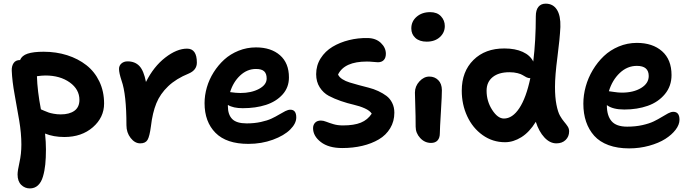

<svg xmlns="http://www.w3.org/2000/svg" viewBox="-20 -780 3810 1061"><path d="M145 261.2Q117.2 261.2 97.2 241.5Q77.1 221.7 77.1 184.1Q77.1 164.1 87.6 117.2Q98.1 70.3 98.1 19Q98.1 -43 86.2 -113.8Q74.2 -184.6 60.8 -257.6Q47.4 -330.6 44.9 -389.2Q43.9 -414.6 55.2 -431.4Q66.4 -448.2 90.8 -448.2Q100.6 -472.7 132.3 -483.4Q164.1 -494.1 221.2 -494.1Q290.5 -494.1 351.1 -474.9Q411.6 -455.6 457.3 -419.9Q502.9 -384.3 529.1 -329.6Q555.2 -274.9 555.2 -208Q555.2 -130.9 493.2 -76.9Q431.2 -22.9 335.9 -22.9Q275.4 -22.9 229 -42Q233.9 5.9 233.9 45.9Q233.9 92.8 230.2 128.7Q226.6 164.6 217.3 196Q208 227.5 189.7 244.4Q171.4 261.2 145 261.2ZM231 -362.8Q212.4 -362.8 184.1 -358.9Q186.5 -276.9 206.1 -175.8Q209.5 -174.3 224.9 -167.7Q240.2 -161.1 249.3 -158Q258.3 -154.8 276.9 -151.4Q295.4 -147.9 315.9 -147.9Q363.8 -147.9 391.4 -168Q418.9 -188 418.9 -228Q418.9 -286.1 365.5 -324.5Q312 -362.8 231 -362.8Z M754.9 12.2Q725.1 12.2 701.9 -17.6Q678.7 -47.4 678.7 -87.9Q678.7 -258.8 651.9 -334Q637.7 -377 637.7 -398.9Q637.7 -417.5 651.1 -429.2Q664.6 -440.9 685.1 -440.9Q725.6 -440.9 750 -415.5Q774.4 -390.1 786.6 -327.1Q829.1 -412.1 893.1 -461.7Q957 -511.2 1013.7 -511.2Q1067.9 -511.2 1067.9 -434.1Q1067.9 -393.1 1023.9 -374Q953.1 -345.2 909.2 -303.2Q865.2 -261.2 844 -209.2Q822.8 -157.2 814 -82Q806.6 -25.9 795.2 -6.8Q783.7 12.2 754.9 12.2Z M1352.5 15.1Q1231.4 15.1 1170.9 -45.9Q1110.4 -106.9 1110.4 -210Q1110.4 -252.9 1123 -296.9Q1135.7 -340.8 1160.6 -380.4Q1185.5 -419.9 1219.2 -450.7Q1252.9 -481.4 1298.6 -499.8Q1344.2 -518.1 1394.5 -518.1Q1477.5 -518.1 1527.1 -474.9Q1576.7 -431.6 1576.7 -352.1Q1576.7 -296.9 1541.5 -257.8Q1506.3 -218.8 1449.7 -200.4Q1393.1 -182.1 1321.3 -182.1Q1268.6 -182.1 1239.3 -200.2V-192.9Q1239.3 -146.5 1263.2 -122.3Q1287.1 -98.1 1343.3 -98.1Q1385.7 -98.1 1421.6 -106Q1457.5 -113.8 1480.7 -124.8Q1503.9 -135.7 1522.5 -147Q1541 -158.2 1556.6 -166Q1572.3 -173.8 1584.5 -173.8Q1617.2 -173.8 1617.2 -130.9Q1617.2 -97.7 1583.7 -64.2Q1550.3 -30.8 1487.8 -7.8Q1425.3 15.1 1352.5 15.1ZM1394.5 -398.9Q1345.7 -398.9 1307.1 -362.8Q1268.6 -326.7 1251.5 -271Q1284.7 -266.1 1308.6 -266.1Q1369.1 -266.1 1411.4 -288.8Q1453.6 -311.5 1453.6 -346.2Q1453.6 -373 1439.7 -386Q1425.8 -398.9 1394.5 -398.9Z M1871.1 38.1Q1795.9 38.1 1752.9 4.9Q1710 -28.3 1710 -71.8Q1710 -90.3 1721.4 -102.1Q1732.9 -113.8 1753.4 -113.8Q1766.6 -113.8 1783.2 -107.2Q1799.8 -100.6 1822.8 -93.8Q1845.7 -86.9 1875 -86.9Q1936.5 -86.9 1974.1 -102.3Q2011.7 -117.7 2034.2 -151.9Q2023.9 -168.5 1995.8 -181.2Q1967.8 -193.8 1934.3 -201.4Q1900.9 -209 1863.8 -221.7Q1826.7 -234.4 1796.6 -250.5Q1766.6 -266.6 1746.8 -297.4Q1727.1 -328.1 1727.1 -370.1Q1727.1 -418.5 1752 -457.8Q1776.9 -497.1 1817.6 -521.5Q1858.4 -545.9 1908.4 -558.3Q1958.5 -570.8 2011.2 -569.8Q2056.6 -569.3 2084.5 -543Q2112.3 -516.6 2112.3 -482.9Q2112.3 -460.4 2100.8 -448.2Q2089.4 -436 2068.4 -436Q2060.5 -436 2041.7 -438Q2022.9 -439.9 2007.3 -439.9Q1883.3 -439.9 1848.1 -368.2Q1854.5 -353.5 1872.1 -342.3Q1889.6 -331.1 1912.4 -324.2Q1935.1 -317.4 1962.6 -309.8Q1990.2 -302.2 2017.6 -295.4Q2044.9 -288.6 2070.6 -276.6Q2096.2 -264.6 2115.7 -250Q2135.3 -235.4 2147.2 -211.4Q2159.2 -187.5 2159.2 -157.2Q2159.2 -109.4 2136.2 -71.3Q2113.3 -33.2 2073.5 -9.8Q2033.7 13.7 1982.2 25.9Q1930.7 38.1 1871.1 38.1Z M2337.9 -549.8Q2298.3 -549.8 2275.6 -570.3Q2252.9 -590.8 2252.9 -623Q2252.9 -662.1 2282.5 -687.5Q2312 -712.9 2356.9 -712.9Q2395.5 -712.9 2416.7 -690.2Q2438 -667.5 2438 -636.2Q2438 -599.6 2410.4 -574.7Q2382.8 -549.8 2337.9 -549.8ZM2361.8 9.8Q2327.1 9.8 2302 -17.3Q2276.9 -44.4 2276.9 -80.1Q2276.9 -138.7 2274.9 -193.6Q2272.9 -248.5 2272.9 -268.1Q2272.9 -303.2 2297.6 -330.1Q2322.3 -356.9 2352.5 -356.9Q2381.8 -356.9 2401.6 -337.4Q2421.4 -317.9 2421.9 -282.2Q2422.4 -259.8 2416.5 -162.8Q2410.6 -65.9 2410.6 -43.9Q2410.6 -18.1 2398.2 -4.2Q2385.7 9.8 2361.8 9.8Z M2771 5.9Q2702.1 5.9 2647 -33.4Q2591.8 -72.8 2561.8 -137.7Q2531.7 -202.6 2531.7 -278.8Q2531.7 -384.8 2596.4 -448.7Q2661.1 -512.7 2767.6 -512.2Q2826.7 -512.2 2868.2 -493.4Q2909.7 -474.6 2926.8 -439.9Q2940.9 -555.7 2940.9 -689.9Q2940.9 -724.6 2955.3 -742.2Q2969.7 -759.8 2995.6 -759.8Q3036.1 -759.8 3057.4 -726.6Q3078.6 -693.4 3076.7 -630.9Q3073.7 -566.4 3060.3 -464.1Q3046.9 -361.8 3046.9 -299.8Q3046.9 -242.7 3054.9 -201.7Q3063 -160.6 3074.5 -140.6Q3085.9 -120.6 3097.4 -107.2Q3108.9 -93.8 3116.9 -81.5Q3125 -69.3 3125 -54.2Q3125 -25.4 3105.7 -6.6Q3086.4 12.2 3054.7 12.2Q3018.6 12.2 2988.3 -20.5Q2958 -53.2 2940.9 -106.9Q2905.3 -49.3 2860.8 -21.7Q2816.4 5.9 2771 5.9ZM2668.9 -278.8Q2668.9 -220.7 2699.7 -172.9Q2730.5 -125 2764.6 -125Q2812 -125 2849.9 -182.4Q2887.7 -239.7 2910.6 -348.1H2908.7Q2898.9 -348.1 2888.4 -353.3Q2877.9 -358.4 2868.9 -364.5Q2859.9 -370.6 2840.3 -375.7Q2820.8 -380.9 2794.9 -380.9Q2735.8 -380.9 2702.4 -353.8Q2668.9 -326.7 2668.9 -278.8Z M3456.5 40Q3392.1 40 3343 22Q3293.9 3.9 3263.9 -29.5Q3233.9 -63 3218.8 -107.4Q3203.6 -151.9 3203.6 -207Q3203.6 -254.4 3216.8 -302.2Q3230 -350.1 3255.9 -393.3Q3281.7 -436.5 3316.9 -470Q3352.1 -503.4 3399.4 -523.2Q3446.8 -543 3499.5 -543Q3586.4 -543 3638.7 -496.8Q3690.9 -450.7 3690.9 -365.2Q3690.9 -304.2 3654.3 -260Q3617.7 -215.8 3559.6 -195.3Q3501.5 -174.8 3429.7 -174.8Q3366.2 -174.8 3333.5 -199.2V-198.2Q3333.5 -140.6 3359.6 -110.4Q3385.7 -80.1 3445.8 -80.1Q3491.2 -80.1 3529.5 -88.6Q3567.9 -97.2 3592.5 -109.1Q3617.2 -121.1 3636.5 -133.1Q3655.8 -145 3671.9 -153.6Q3688 -162.1 3700.7 -162.1Q3734.9 -162.1 3734.9 -118.2Q3734.9 -91.3 3713.6 -63.2Q3692.4 -35.2 3656.2 -12.2Q3620.1 10.7 3567.1 25.4Q3514.2 40 3456.5 40ZM3499.5 -416Q3446.3 -416 3404.8 -376.7Q3363.3 -337.4 3344.7 -275.9Q3347.7 -275.9 3372.1 -272Q3396.5 -268.1 3416.5 -268.1Q3480.5 -268.1 3522.7 -293.7Q3564.9 -319.3 3564.9 -359.9Q3564.9 -416 3499.5 -416Z"/></svg>

Font: Shantell Sans Irregular
Style: Regular
Weight: 600
Designer: Stephen Nixon, Anya Danilova, Shantell Martin
Foundry: Arrow Type
Version: Version 1.006;[9816181b4]